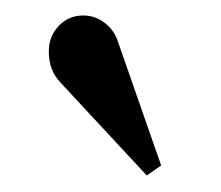

<svg xmlns="http://www.w3.org/2000/svg" viewBox="-20 -792 278 242"><path d="M41.5 -727.1Q41.5 -746.1 54 -759.3Q66.4 -772.5 85 -772.5Q100.1 -772.5 112.3 -762.9Q124.5 -753.4 128.9 -738.8L183.1 -583.5L165 -570.8L56.2 -688Q41.5 -703.1 41.5 -727.1Z"/></svg>

Font: Vidaloka
Style: Regular
Weight: 400
Designer: Cyreal (www.cyreal.org)
Foundry: Cyreal (www.cyreal.org)
Version: Version 1.011